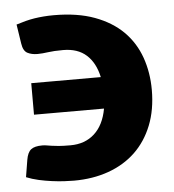

<svg xmlns="http://www.w3.org/2000/svg" viewBox="-44 -567 557 616"><g transform="rotate(-5 234.5 -259.0)"><path d="M30 -507Q46 -512 60.2 -515.8Q74.5 -519.5 88.8 -521.8Q103 -524 118.2 -525.2Q133.5 -526.5 151.5 -526.5Q227.5 -526.5 282.8 -506Q338 -485.5 373.8 -449.8Q409.5 -414 426.8 -365.2Q444 -316.5 444 -260.5Q444 -196.5 424 -146.5Q404 -96.5 368 -62.2Q332 -28 281.5 -10Q231 8 170 8Q157 8 138.5 7Q120 6 99.2 3.2Q78.5 0.5 57.2 -4.2Q36 -9 17.5 -16.5L26.5 -71.5Q30.5 -95.5 42 -104.5Q53.5 -113.5 78 -113.5Q86.5 -113.5 92.8 -112.2Q99 -111 108 -109.8Q117 -108.5 130.8 -107.2Q144.5 -106 168.5 -106Q215.5 -106 246 -133.8Q276.5 -161.5 286 -214H60.5V-315.5H284.5Q274.5 -362 246.5 -387.2Q218.5 -412.5 171.5 -412.5Q155.5 -412.5 144 -411.8Q132.5 -411 123 -409.8Q113.5 -408.5 105.5 -407.8Q97.5 -407 89 -407Q70 -407 56.5 -414Q43 -421 39.5 -445Z"/></g></svg>

Font: Lato 2
Style: Regular
Weight: 900
Designer: Lukasz Dziedzic with Adam Twardoch and Botio Nikoltchev
Foundry: tyPoland Lukasz Dziedzic
Version: Version 2.015; 2015-08-06; http://www.latofonts.com/